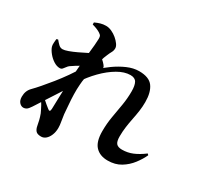

<svg xmlns="http://www.w3.org/2000/svg" viewBox="-181 -1037 1362 1318"><g transform="rotate(30 500.0 -378.0)"><path d="M771 -23Q709 -23 674 -60Q639 -97 639 -179Q639 -241 649 -297Q659 -353 668 -407.5Q677 -462 677 -517Q677 -563 664 -586.5Q651 -610 615 -610Q568 -610 515 -579Q462 -548 412 -497Q362 -446 323 -385L327 -462Q350 -488 386.5 -522.5Q423 -557 467.5 -589Q512 -621 560 -642Q608 -663 653 -663Q733 -663 764 -620Q795 -577 795 -500Q795 -463 790 -428Q785 -393 777.5 -356.5Q770 -320 765 -283Q760 -246 760 -208Q760 -168 773.5 -152.5Q787 -137 819 -137Q863 -137 902.5 -153.5Q942 -170 986 -203L995 -194Q978 -156 947.5 -116Q917 -76 873.5 -49.5Q830 -23 771 -23ZM90 -48Q72 -47 57 -63Q42 -79 42 -109Q42 -133 49.5 -152Q57 -171 73 -187Q93 -207 122 -240.5Q151 -274 184 -315Q217 -356 248.5 -401Q280 -446 307 -488L315 -358Q295 -327 275 -296Q255 -265 235 -234Q215 -203 194.5 -171.5Q174 -140 153 -107Q139 -84 125 -66.5Q111 -49 90 -48ZM293 63Q263 63 251 49.5Q239 36 235 14Q231 -8 226 -29Q221 -50 212 -74Q207 -85 200.5 -98Q194 -111 186.5 -125Q179 -139 170 -152Q161 -165 151 -178L160 -198Q168 -189 184 -174.5Q200 -160 215.5 -147Q231 -134 239 -128Q262 -107 263 -139Q264 -165 265 -209Q266 -253 268 -305.5Q270 -358 274 -408Q277 -450 281 -497Q285 -544 290 -587.5Q295 -631 298 -665Q301 -699 301 -716Q301 -732 297.5 -739Q294 -746 280 -755Q269 -762 253.5 -768.5Q238 -775 216 -781V-797Q237 -807 257.5 -813Q278 -819 301 -819Q323 -819 346 -808.5Q369 -798 388 -782Q407 -766 419.5 -748.5Q432 -731 432 -716Q432 -698 423.5 -683Q415 -668 406 -646Q396 -625 386.5 -590Q377 -555 368.5 -515Q360 -475 353.5 -438.5Q347 -402 346 -379Q343 -343 344 -301.5Q345 -260 348.5 -221Q352 -182 354 -150Q358 -117 362.5 -93.5Q367 -70 367 -48Q367 -16 356.5 9.5Q346 35 329.5 49Q313 63 293 63ZM169 -408Q145 -408 120 -424Q95 -440 76 -463.5Q57 -487 50 -508Q46 -521 47.5 -538.5Q49 -556 50 -569L62 -573Q76 -556 89.5 -543Q103 -530 121 -530Q136 -530 164 -540Q192 -550 223.5 -565Q255 -580 283.5 -594.5Q312 -609 329 -617Q341 -624 350.5 -624.5Q360 -625 368 -621Q379 -617 393 -604.5Q407 -592 417 -580Q427 -568 427 -562Q427 -551 421 -542.5Q415 -534 404 -522Q383 -498 363.5 -471Q344 -444 325 -417L328 -478Q332 -486 337.5 -501.5Q343 -517 345 -525Q327 -518 302.5 -504Q278 -490 256 -476.5Q234 -463 222 -454Q212 -447 204.5 -436Q197 -425 189 -416.5Q181 -408 169 -408Z"/></g></svg>

Font: Noto Serif SC ExtraLight ExtraBold
Style: Regular
Weight: 800
Version: Version 2.002-H1;hotconv 1.1.0;makeotfexe 2.6.0